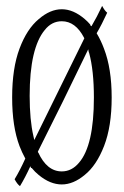

<svg xmlns="http://www.w3.org/2000/svg" viewBox="-20 -559 418 648"><path d="M277.8 -392.6Q192.4 -214.8 107.9 -47.4Q108.4 -41.5 108.9 -44.9Q138.2 19.5 188.5 19.5Q222.2 19.5 246.6 -9.8Q296.9 -67.9 296.9 -229.5Q296.9 -321.3 280.8 -380.4Q279.3 -381.8 277.8 -392.6ZM110.8 31.7Q98.1 21.5 86.9 7.8Q84.5 9.8 82.5 2Q64.9 40.5 47.4 69.3Q38.1 62.5 29.3 45.9Q47.4 16.1 65.4 -23.9Q54.2 -44.4 45.9 -65.9Q21 -131.8 21 -230.2Q21 -328.6 45.9 -395Q70.8 -461.4 110.8 -494.6Q149.4 -527.8 188.5 -527.8Q227.5 -527.8 266.1 -494.6Q275.9 -486.3 284.2 -476.6Q286.6 -468.8 289.1 -471.2Q306.6 -500.5 324.7 -539.1Q333.5 -522.5 341.8 -516.1Q323.7 -476.6 306.2 -446.8Q320.8 -422.4 331.1 -394.5Q356.9 -327.6 356.9 -230Q356.9 -132.3 331.3 -66.4Q305.7 -0.5 266.1 31.2Q227.5 63.5 188.5 63.5Q149.4 63.5 110.8 31.7ZM95.7 -86.4 264.6 -429.7 263.7 -431.6Q234.9 -487.3 188.5 -487.3Q154.3 -487.3 130.9 -457.5Q106 -427.7 93 -372.1Q80.1 -316.4 80.1 -235.4Q80.1 -154.3 92.8 -99.6Q92.8 -99.1 95.7 -86.4Z"/></svg>

Font: Scarab Serif
Style: Light
Weight: 300
Designer: John Roberts
Foundry: Scarab
Version: 1.0